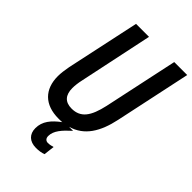

<svg xmlns="http://www.w3.org/2000/svg" viewBox="-275 -813 1141 1141"><g transform="rotate(45 295.5 -243.0)"><path d="M262 228C285 228 305 225 324 218L332 150C318 154 304 157 291 157C274 157 263 146 263 126C263 82 297 44 346 0H312C412 -28 463 -113 489 -235L591 -714H482L382 -246C358 -138 322 -87 246 -87C191 -87 163 -118 163 -177C163 -196 166 -223 172 -249L270 -714H161L62 -252C56 -221 52 -189 52 -166C52 -56 116 10 233 10C244 10 254 10 264 9C210 49 176 90 176 147C176 197 207 228 262 228Z"/></g></svg>

Font: Noto Sans Display SemiCondensed Medium
Style: Italic
Weight: 500
Width: 4
Italic angle: -12°
Designer: Monotype Design Team
Foundry: Monotype Imaging Inc.
Version: Version 1.900